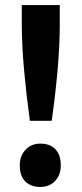

<svg xmlns="http://www.w3.org/2000/svg" viewBox="-20 -727 323 758"><path d="M98 -250Q85 -343 75.5 -445Q66 -547 66 -635V-707H216V-635Q216 -544 206.5 -441Q197 -338 184 -250ZM139 11Q101 11 79.5 -11Q58 -33 58 -74Q58 -111 80.5 -135.5Q103 -160 139 -160Q178 -160 199 -137.5Q220 -115 220 -74Q220 -37 198 -13Q176 11 139 11Z"/></svg>

Font: Readex Pro SemiBold
Style: Regular
Weight: 600
Designer: Bonnie Shaver-Troup, Thomas Jockin
Foundry: Lexend
Version: Version 1.204; ttfautohint (v1.8.4.7-5d5b)